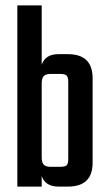

<svg xmlns="http://www.w3.org/2000/svg" viewBox="-20 -689 400 709"><path d="M196 -489H231Q322 -489 322 -400V-88Q322 0 231 0H196Q147 0 134 -39V0H44V-669H134V-450Q147 -489 196 -489ZM232 -102V-387Q232 -404 226 -410Q220 -416 202 -416H167Q149 -416 141.5 -408Q134 -400 134 -381V-108Q134 -89 141.5 -81Q149 -73 167 -73H202Q220 -73 226 -78.5Q232 -84 232 -102Z"/></svg>

Font: Teko Regular
Style: Regular
Weight: 400
Designer: Manushi Parikh, Jonny Pinhorn
Foundry: Indian Type Foundry
Version: Version 1.105;PS 1.0;hotconv 1.0.78;makeotf.lib2.5.61930; tt